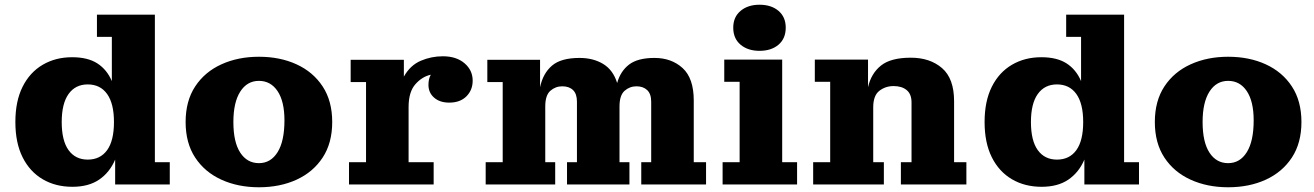

<svg xmlns="http://www.w3.org/2000/svg" viewBox="-20 -780 5559 812"><path d="M286 10Q215 10 160.5 -22Q106 -54 75.5 -115Q45 -176 45 -264Q45 -352 75.5 -413Q106 -474 160.5 -506Q215 -538 285 -538Q351 -538 391.5 -512Q432 -486 453 -437V-624H390V-718H635V-94H698V0H467V-105Q444 -51 399.5 -20.5Q355 10 286 10ZM351 -105Q404 -105 433 -145Q462 -185 462 -264Q462 -342 433 -382.5Q404 -423 351 -423Q299 -423 270 -382.5Q241 -342 241 -264Q241 -185 270 -145Q299 -105 351 -105Z M1075 12Q987 12 916.5 -20Q846 -52 805.5 -113.5Q765 -175 765 -264Q765 -353 805.5 -414.5Q846 -476 916.5 -508Q987 -540 1075 -540Q1164 -540 1234 -508Q1304 -476 1344.5 -414.5Q1385 -353 1385 -264Q1385 -175 1344.5 -113.5Q1304 -52 1234 -20Q1164 12 1075 12ZM1075 -90Q1125 -90 1154 -136.5Q1183 -183 1183 -271Q1183 -351 1154 -394.5Q1125 -438 1075 -438Q1025 -438 996 -392.5Q967 -347 967 -264Q967 -179 996 -134.5Q1025 -90 1075 -90Z M1456 0V-94H1528V-433H1463V-527H1688V-456Q1715 -504 1759.5 -523Q1804 -542 1853 -542Q1910 -542 1944.5 -512.5Q1979 -483 1979 -439Q1979 -399 1952.5 -372.5Q1926 -346 1880 -346Q1840 -346 1816 -367Q1792 -388 1792 -421Q1792 -447 1802 -464Q1765 -456 1736.5 -423.5Q1708 -391 1708 -327V-94H1814V0Z M2034 0V-94H2106V-433H2041V-527H2264V-411Q2276 -469 2314 -502Q2352 -535 2431 -535Q2489 -535 2531 -509.5Q2573 -484 2590 -429Q2604 -479 2640.5 -507Q2677 -535 2748 -535Q2820 -535 2867 -492Q2914 -449 2914 -355V-94H2966V0H2692V-94H2734V-350Q2734 -383 2717 -399Q2700 -415 2672 -415Q2643 -415 2621.5 -396Q2600 -377 2600 -330V-94H2642V0H2378V-94H2420V-350Q2420 -383 2403.5 -399Q2387 -415 2358 -415Q2329 -415 2307.5 -396Q2286 -377 2286 -330V-94H2328V0Z M3192 -565Q3143 -565 3112 -591Q3081 -617 3081 -663Q3081 -708 3112 -734Q3143 -760 3192 -760Q3242 -760 3272.5 -734Q3303 -708 3303 -663Q3303 -617 3272.5 -591Q3242 -565 3192 -565ZM3036 0V-94H3108V-434H3043V-528H3288V-94H3351V0Z M3419 0V-94H3491V-434H3426V-528H3651V-411Q3664 -469 3705.5 -502.5Q3747 -536 3832 -536Q3913 -536 3964 -492Q4015 -448 4015 -352V-94H4067V0H3790V-94H3835V-347Q3835 -382 3814.5 -399Q3794 -416 3759 -416Q3725 -416 3699 -396Q3673 -376 3673 -326V-94H3718V0Z M4385 10Q4314 10 4259.5 -22Q4205 -54 4174.5 -115Q4144 -176 4144 -264Q4144 -352 4174.5 -413Q4205 -474 4259.5 -506Q4314 -538 4384 -538Q4450 -538 4490.5 -512Q4531 -486 4552 -437V-624H4489V-718H4734V-94H4797V0H4566V-105Q4543 -51 4498.5 -20.5Q4454 10 4385 10ZM4450 -105Q4503 -105 4532 -145Q4561 -185 4561 -264Q4561 -342 4532 -382.5Q4503 -423 4450 -423Q4398 -423 4369 -382.5Q4340 -342 4340 -264Q4340 -185 4369 -145Q4398 -105 4450 -105Z M5174 12Q5086 12 5015.5 -20Q4945 -52 4904.5 -113.5Q4864 -175 4864 -264Q4864 -353 4904.5 -414.5Q4945 -476 5015.5 -508Q5086 -540 5174 -540Q5263 -540 5333 -508Q5403 -476 5443.5 -414.5Q5484 -353 5484 -264Q5484 -175 5443.5 -113.5Q5403 -52 5333 -20Q5263 12 5174 12ZM5174 -90Q5224 -90 5253 -136.5Q5282 -183 5282 -271Q5282 -351 5253 -394.5Q5224 -438 5174 -438Q5124 -438 5095 -392.5Q5066 -347 5066 -264Q5066 -179 5095 -134.5Q5124 -90 5174 -90Z"/></svg>

Font: Montagu Slab 16pt
Style: Bold
Weight: 700
Designer: Florian Karsten
Foundry: Florian Karsten
Version: Version 1.000; ttfautohint (v1.8.3)